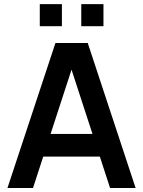

<svg xmlns="http://www.w3.org/2000/svg" viewBox="-20 -934 711 954"><path d="M383.8 -803.7V-913.6H494.1V-803.7ZM177.7 -803.7V-913.6H287.6V-803.7ZM416 -720.2 653.8 0H526.9L476.1 -155.8H194.8L144 0H17.1L255.4 -720.2ZM231.4 -268.6H439.5L335.4 -587.9Z"/></svg>

Font: Vela Sans Bd
Style: Bold
Weight: 700
Designer: Principal design: Mikhail Sharanda - project Manrope.
Design modification: Ravid Balaliev
Foundry: Mikhail Sharanda
Version: Version 1.001